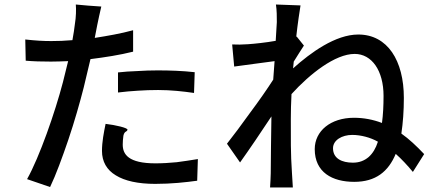

<svg xmlns="http://www.w3.org/2000/svg" viewBox="-20 -803 1920 851"><path d="M588 -488C558 -487 529 -485 503 -482V-393C533 -397 562 -399 591 -401C620 -403 650 -404 681 -404C737 -404 792 -398 840 -391L843 -483C790 -489 733 -491 679 -491C649 -491 618 -490 588 -488ZM763 -84C732 -81 700 -79 669 -79C549 -79 524 -119 524 -162C524 -174 525 -188 527 -202C532 -224 543 -217 545 -228C547 -236 492 -249 448 -254C440 -215 432 -174 432 -134C432 -87 453 -50 493 -26C533 -1 592 12 668 12C740 12 803 5 854 -2L857 -98C826 -93 795 -88 763 -84ZM283 -184C310 -264 334 -348 351 -415C361 -456 371 -500 381 -541C445 -549 510 -559 570 -574V-669C515 -654 457 -644 400 -635L411 -692C415 -711 423 -750 429 -774L372 -778L316 -783C318 -762 317 -726 312 -697C310 -678 306 -653 301 -625C268 -622 236 -621 207 -621C171 -621 138 -623 92 -628L94 -534C128 -531 163 -530 206 -530C229 -530 255 -531 282 -532L259 -439C224 -305 155 -107 100 -9L202 26C228 -28 256 -105 283 -184Z M1089 -304C1051 -251 1013 -200 986 -166L1044 -83C1084 -139 1139 -220 1183 -287C1181 -180 1181 -125 1180 -35C1180 -20 1178 11 1177 28H1278C1277 8 1275 -20 1274 -37C1268 -124 1269 -193 1269 -276C1269 -310 1270 -347 1272 -386C1353 -475 1465 -564 1552 -564C1628 -564 1680 -490 1680 -378C1680 -335 1678 -294 1673 -258C1634 -273 1592 -281 1549 -281C1445 -281 1375 -222 1375 -142C1375 -39 1453 3 1550 3C1645 3 1701 -42 1734 -121C1760 -98 1785 -71 1810 -41L1860 -120C1826 -156 1793 -187 1759 -211C1766 -258 1770 -311 1770 -369C1770 -534 1698 -650 1568 -650C1467 -650 1357 -570 1279 -500L1282 -530C1297 -554 1315 -583 1327 -601L1295 -641L1293 -640C1300 -703 1308 -754 1312 -779L1203 -783C1207 -757 1207 -730 1207 -705L1202 -622C1157 -614 1108 -609 1079 -607C1052 -605 1032 -605 1009 -606L1018 -508L1107 -520L1197 -532L1191 -450C1166 -411 1128 -356 1089 -304ZM1600 -197C1619 -192 1637 -185 1655 -175C1646 -146 1632 -123 1614 -107C1595 -91 1573 -82 1544 -82C1496 -82 1456 -100 1456 -146C1456 -182 1496 -205 1541 -205C1561 -205 1581 -202 1600 -197Z"/></svg>

Font: GenSekiGothic2 TW M
Style: Regular
Weight: 500
Version: Version 2.100;PS 2.1;hotconv 16.6.51;makeotf.lib2.5.65220 DE